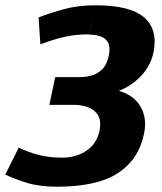

<svg xmlns="http://www.w3.org/2000/svg" viewBox="-72 -630 613 727"><path d="M143 77Q77 77 29 62Q-19 47 -52 31L-1 -71Q39 -52 78 -42.5Q117 -33 166 -33Q194 -33 223 -43Q252 -53 274 -75Q296 -97 305 -135Q312 -173 299 -194Q286 -215 261.5 -224Q237 -233 209 -233H115L137 -338H231Q251 -338 273 -343.5Q295 -349 313.5 -366Q332 -383 340 -419Q347 -454 336 -471Q325 -488 305 -493.5Q285 -499 265 -499L289 -610Q422 -610 474.5 -563.5Q527 -517 509 -431Q499 -383 464 -344.5Q429 -306 378 -286Q435 -270 460.5 -225.5Q486 -181 473 -122Q453 -26 374.5 25.5Q296 77 143 77ZM81 -462 74 -564Q115 -580 169 -595Q223 -610 289 -610L265 -500Q216 -500 173 -490.5Q130 -481 81 -462Z"/></svg>

Font: Epunda Sans ExtraBold
Style: Italic
Weight: 800
Italic angle: -12.0243°
Designer: Simon Atzbach
Foundry: typofactur
Version: Version 2.204; ttfautohint (v1.8.4.7-5d5b)